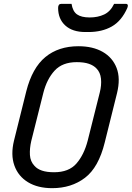

<svg xmlns="http://www.w3.org/2000/svg" viewBox="-20 -961 687 1001"><path d="M389 -720Q464 -720 515.5 -690.5Q567 -661 588 -606.5Q609 -552 590 -475L526 -218Q494 -88 423 -34Q352 20 252 20Q177 20 126 -11Q75 -42 55 -98Q35 -154 53 -228L117 -485Q148 -607 216.5 -663.5Q285 -720 389 -720ZM143 -226Q134 -187 136 -153Q138 -119 160 -96Q174 -80 199 -71.5Q224 -63 262 -63Q339 -63 378.5 -108.5Q418 -154 437 -227L500 -478Q510 -517 506.5 -550.5Q503 -584 483 -604Q468 -620 443 -628.5Q418 -637 380 -637Q305 -637 264.5 -592.5Q224 -548 206 -477ZM575 -941H635Q652 -941 644 -920Q614 -852 563 -823Q512 -794 441 -794H425Q358 -794 320.5 -828Q283 -862 283 -920Q283 -941 300 -941H353Q359 -902 381.5 -886Q404 -870 448 -870Q490 -870 523 -885.5Q556 -901 575 -941Z"/></svg>

Font: Recursive Mn Lnr St
Style: Italic
Weight: 400
Italic angle: -15°
Monospace: yes
Version: Version 1.079;hotconv 1.0.112;makeotfexe 2.5.65598; ttfautoh